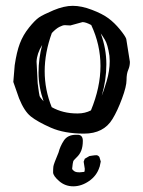

<svg xmlns="http://www.w3.org/2000/svg" viewBox="-20 -451 499 669"><path d="M273.4 147.9 258.3 149.4C249.5 149.7 242.9 148.4 238.5 145.3C234.1 142.2 231.8 139.3 231.4 136.7L233.4 119.6C234 117.7 234.5 115.2 234.9 112.3C235.2 109.4 239.1 104.5 246.6 97.7C254.1 90.8 259.6 82.8 263.2 73.5C266.8 64.2 268.6 53 268.6 39.8C268.6 26.6 263.2 19.5 252.4 18.6H245.1C225.6 18.6 211.4 25.2 202.6 38.6C193.8 51.9 187.7 65.8 184.1 80.1C172.7 107.1 166.7 123.4 166 128.9C165.4 134.4 165 141.3 165 149.4C165 157.6 172 167.7 186 179.9C200 192.1 216.5 198.2 235.4 198.2C254.2 198.2 272.6 192.1 290.5 179.7C308.4 167.3 320.5 151 326.7 130.9L327.1 130.4L331.1 111.8L326.2 95.7C322.9 91.8 319.4 89.8 315.7 89.8C311.9 89.8 307.5 90.3 302.2 91.1C297 91.9 293.5 92.4 291.5 92.8L275.4 102.1L271.5 112.3L275.4 137.2C275.4 143.4 274.7 147 273.4 147.9ZM131.8 -98.1C123.7 -106.9 119.1 -113.1 117.9 -116.7C116.8 -120.3 114.6 -134.9 111.3 -160.6L107.4 -236.3C108.1 -254.9 114.6 -274.3 127 -294.4C118.5 -263.2 114.3 -231 114.3 -198C114.3 -165 120.1 -131.7 131.8 -98.1ZM160.6 -335.9C170.1 -346 178.8 -353.1 186.8 -357.2C194.7 -361.2 201 -363.3 205.6 -363.3L225.1 -362.3L267.6 -374C275.1 -374 285.2 -370.6 297.9 -363.8C319.3 -318.2 330.1 -270.7 330.1 -221.2C330.1 -171.7 319 -120.1 296.9 -66.4C282.9 -59.2 267.7 -55.7 251.5 -55.7H248.5C215.7 -55.7 186.2 -63 160.2 -77.6C143.9 -118 135.7 -159.7 135.7 -202.9C135.7 -246 144 -290.4 160.6 -335.9ZM331.1 -334.5C333.7 -331.2 338.4 -324.1 345.2 -313C352.1 -301.9 357.4 -283.2 361.3 -256.8L362.3 -238.3C362.3 -215.5 358.7 -192.1 351.6 -168.2C344.4 -144.3 338.7 -127.3 334.5 -117.2C345.2 -154 350.6 -190.5 350.6 -226.8C350.6 -263.1 344.1 -299 331.1 -334.5ZM233.6 -430.7C213.3 -430.7 190.9 -425.5 166.5 -415.3C142.1 -405 125.2 -396.6 115.7 -390.1C106.3 -383.6 94.6 -371.7 80.8 -354.5C67 -337.2 56.4 -318.8 49.1 -299.3C41.7 -279.8 35.8 -254.6 31.2 -223.6L26.4 -165.5L46.4 -108.4C58.4 -78.5 72.1 -57.4 87.4 -45.2C102.7 -33 126 -19.9 157.2 -6.1C188.5 7.7 227 14.6 272.7 14.6C318.4 14.6 351.6 -2.4 372.1 -36.6C383.5 -55.2 394.4 -78.7 405 -107.2C415.6 -135.7 420.9 -157.3 420.9 -172.1C420.9 -186.9 422.9 -198.7 426.8 -207.5C430.7 -216.3 432.6 -225.6 432.6 -235.4L419.9 -315.4C417.6 -322.3 410.2 -333.3 397.7 -348.6C385.2 -363.9 371.9 -376.8 357.9 -387.2C343.9 -397.6 324.8 -407.5 300.5 -416.7C276.3 -426 254 -430.7 233.6 -430.7Z"/></svg>

Font: Drukaatie burti
Style: Regular
Weight: 400
Version: Version 0.14.4